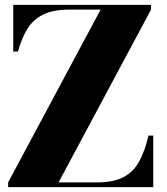

<svg xmlns="http://www.w3.org/2000/svg" viewBox="-20 -770 688 790"><path d="M13.5 0V-19.5L394 -730.5H266.5Q198.5 -730.5 157 -709.8Q115.5 -689 92 -650.2Q68.5 -611.5 54 -558H34.5V-750H601.5V-730.5L221 -19.5H378.5Q447 -19.5 488.2 -41.2Q529.5 -63 552.8 -105.8Q576 -148.5 591 -212H610.5V0Z"/></svg>

Font: Bodoni Moda ExtraBold
Style: Regular
Weight: 800
Version: Version 2.005